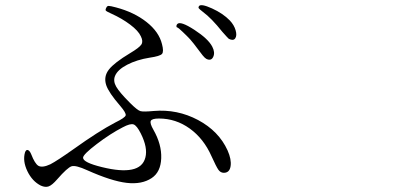

<svg xmlns="http://www.w3.org/2000/svg" viewBox="-20 -730 1540 746"><path d="M202.1 -33.2Q242.2 -79.1 258.3 -84Q274.4 -88.9 319.3 -68.4Q413.1 -26.4 472.2 -19.5Q531.2 -12.7 569.3 -38.1Q604.5 -61.5 606.4 -115.2Q608.4 -168.9 576.2 -225.6Q561.5 -251 565.9 -260.3Q570.3 -269.5 597.7 -269.5Q663.1 -269.5 717.3 -230.5Q771.5 -191.4 801.8 -123Q820.3 -82 828.6 -70.3Q836.9 -58.6 849.6 -58.6Q872.1 -58.6 876 -84.5Q879.9 -110.4 864.3 -145.5Q830.1 -220.7 749.5 -263.7Q668.9 -306.6 577.1 -298.8Q537.1 -294.9 525.4 -298.3Q513.7 -301.8 487.3 -328.1Q484.4 -331.1 483.4 -332Q444.3 -371.1 431.6 -393.1Q418.9 -415 426.8 -434.6Q436.5 -459 474.1 -478.5Q511.7 -498 561.5 -505.9Q601.6 -511.7 609.4 -520.5Q617.2 -529.3 609.4 -558.6Q597.7 -606.4 549.3 -644.5Q501 -682.6 430.7 -701.2Q409.2 -707 402.3 -707Q396.5 -707 393.6 -701.2Q388.7 -692.4 391.1 -689Q393.6 -685.5 411.1 -677.7L413.1 -676.8Q454.1 -658.2 485.8 -634.3Q517.6 -610.4 527.3 -588.9Q537.1 -569.3 529.3 -557.1Q521.5 -544.9 485.4 -523.4Q423.8 -486.3 403.3 -460Q381.8 -432.6 392.6 -399.4Q402.3 -370.1 447.3 -318.4Q470.7 -291 468.3 -281.7Q465.8 -272.5 427.7 -253.9Q362.3 -219.7 265.6 -150.4Q202.1 -105.5 175.8 -91.8Q144.5 -77.1 128.9 -85.9Q115.2 -94.7 101.6 -129.9Q95.7 -144.5 88.4 -147Q81.1 -149.4 77.1 -137.7Q67.4 -104.5 86.4 -64.9Q105.5 -25.4 138.7 -8.8Q156.2 -1 169.4 -5.9Q182.6 -10.7 202.1 -33.2ZM302.7 -117.2Q302.7 -129.9 356 -170.4Q409.2 -210.9 457 -235.4Q486.3 -251 499 -246.6Q511.7 -242.2 527.3 -210.9Q554.7 -156.2 544.9 -118.2Q535.2 -80.1 492.2 -71.3Q450.2 -62.5 376.5 -80.6Q302.7 -98.6 302.7 -117.2ZM804.7 -548.8Q789.1 -579.1 734.9 -614.3Q680.7 -649.4 668.9 -636.7Q665 -632.8 665.5 -627.9Q666 -623 669.9 -623Q671.9 -623 689.9 -606Q708 -588.9 718.8 -577.1Q729.5 -565.4 754.9 -531.2Q762.7 -520.5 767.6 -514.6Q776.4 -503.9 782.2 -501Q800.8 -492.2 808.6 -509.3Q816.4 -526.4 804.7 -548.8ZM895.5 -612.3Q889.6 -632.8 873 -650.4Q846.7 -677.7 803.7 -697.3Q760.7 -716.8 752.9 -706.1Q750 -701.2 752.4 -697.8Q754.9 -694.3 768.6 -683.6Q801.8 -659.2 843.8 -606.4Q866.2 -581.1 869.1 -579.1Q886.7 -570.3 894 -581.1Q901.4 -591.8 895.5 -612.3Z"/></svg>

Font: Bpmf GenWan Min R
Style: R
Weight: 400
Foundry: But Ko
Version: Version 1.320